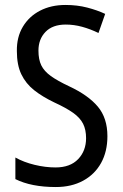

<svg xmlns="http://www.w3.org/2000/svg" viewBox="-20 -744 494 774"><path d="M413 -195Q413 -133 387.5 -87Q362 -41 315 -15.5Q268 10 205 10Q106 10 42 -22V-109Q76 -90 119.5 -79.5Q163 -69 204 -69Q263 -69 295 -102.5Q327 -136 327 -187Q327 -221 315 -245Q303 -269 275 -289Q247 -309 199 -331Q151 -354 117.5 -380.5Q84 -407 66 -444.5Q48 -482 48 -538Q47 -594 72 -636Q97 -678 141.5 -701Q186 -724 244 -724Q291 -724 331.5 -713.5Q372 -703 404 -688L377 -611Q344 -627 311 -636Q278 -645 245 -645Q192 -645 163.5 -615.5Q135 -586 135 -540Q135 -504 146.5 -480.5Q158 -457 185 -437.5Q212 -418 259 -396Q336 -360 374.5 -314Q413 -268 413 -195Z"/></svg>

Font: Noto Sans Malayalam Condensed
Style: Regular
Weight: 400
Width: 3
Designer: Jelle Bosma - Monotype Design Team
Foundry: Monotype Imaging Inc.
Version: Version 2.104; ttfautohint (v1.8.4.7-5d5b)